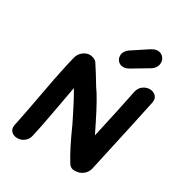

<svg xmlns="http://www.w3.org/2000/svg" viewBox="-218 -1120 1197 1273"><g transform="rotate(30 380.0 -484.0)"><path d="M551 -4Q580 -6 603 -25.5Q626 -45 633 -73Q731 -516 759 -652Q765 -685 747 -702.5Q729 -720 702 -720.5Q675 -721 650.5 -703.5Q626 -686 619 -650Q590 -505 538 -273L504 -342Q427 -498 384 -556Q370 -579 342 -625Q313 -670 300 -691Q290 -707 272 -713Q260 -718 246 -719Q218 -720 192.5 -700Q167 -680 160 -651Q134 -550 98 -354Q62 -157 43 -69Q37 -42 48 -25.5Q59 -9 78.5 -3Q98 3 120 -2Q142 -7 159.5 -23.5Q177 -40 183 -69Q191 -105 200.5 -152Q210 -199 219 -249Q228 -299 236.5 -344.5Q245 -390 251 -424.5Q257 -459 260 -475Q295 -419 372 -262Q441 -107 491 -28Q511 3 551 -4ZM475 -759Q495 -759 521 -775L640 -846Q677 -870 677 -909Q677 -933 660 -950.5Q643 -968 618 -968Q596 -968 567 -949L450 -872Q436 -862 427 -847.5Q418 -833 418 -815Q418 -792 433.5 -775.5Q449 -759 475 -759Z"/></g></svg>

Font: Balsamiq Sans
Style: Bold Italic
Weight: 700
Italic angle: -12°
Designer: Michael Angeles
Foundry: Balsamiq SRL
Version: Version 1.020; ttfautohint (v1.8.4.7-5d5b);gftools[0.9.26]